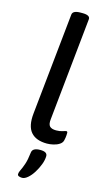

<svg xmlns="http://www.w3.org/2000/svg" viewBox="-146 -801 606 1079"><g transform="rotate(15 157.0 -262.0)"><path d="M188 7Q124 7 94 -28Q64 -63 72 -138L133 -728Q135 -753 181 -753H192Q238 -753 235 -728L174 -133Q170 -102 181 -90Q192 -78 219 -78Q240 -78 256 -83.5Q272 -89 276 -89Q283 -89 283 -80Q283 -78 282.5 -66.5Q282 -55 278 -37Q275 -22 260 -12Q245 -2 225 2.5Q205 7 188 7ZM103 229Q94 229 85 226Q76 223 76 214Q76 204 83.5 189.5Q91 175 100 149Q109 123 114 79Q117 51 162 51Q203 51 203 76Q203 98 193 124.5Q183 151 168 175Q153 199 135.5 214Q118 229 103 229Z"/></g></svg>

Font: Asap Semi Expanded Semi Expanded Medium
Style: Italic
Weight: 500
Width: 6
Italic angle: -6°
Designer: Pablo Cosgaya
Foundry: Omnibus-Type
Version: Version 3.001; ttfautohint (v1.8.4.7-5d5b)